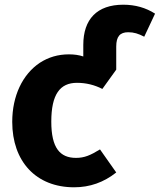

<svg xmlns="http://www.w3.org/2000/svg" viewBox="-20 -779 679 816"><path d="M504 -759C392 -759 334 -697 334 -588V-539C316 -545 296 -548 273 -548C227 -548 186 -536 149 -512C76 -463 32 -372 32 -261C32 -93 133 17 295 17C362 17 421 -4 474 -46L405 -144C364 -119 339 -108 303 -108C235 -108 198 -150 198 -262C198 -378 235 -427 307 -427C346 -427 382 -418 415 -401L474 -483V-581C474 -624 490 -642 525 -642C549 -642 568 -636 593 -623L639 -721C600 -746 555 -759 504 -759Z"/></svg>

Font: Fira Sans
Style: Bold
Weight: 700
Designer: Carrois Corporate & Edenspiekermann AG
Foundry: Carrois Corporate GbR & Edenspiekermann AG
Version: Version 4.203